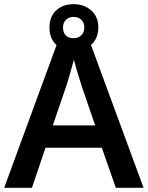

<svg xmlns="http://www.w3.org/2000/svg" viewBox="-20 -900 708 920"><path d="M535 0 468 -192H198L133 0H0L263 -717H404L668 0ZM372 -486Q368 -499 360.5 -523Q353 -547 345.5 -572Q338 -597 334 -614Q329 -594 321.5 -568Q314 -542 307.5 -519.5Q301 -497 297 -486L233 -299H436ZM333 -656Q281 -656 249 -686Q217 -716 217 -768Q217 -820 249 -850Q281 -880 333 -880Q383 -880 417 -850Q451 -820 451 -769Q451 -716 417.5 -686Q384 -656 333 -656ZM333 -717Q355 -717 369.5 -731Q384 -745 384 -768Q384 -792 369.5 -805.5Q355 -819 333 -819Q311 -819 296.5 -805.5Q282 -792 282 -768Q282 -744 295 -730.5Q308 -717 333 -717Z"/></svg>

Font: Noto Sans New Tai Lue SemiBold
Style: Regular
Weight: 600
Version: Version 2.003